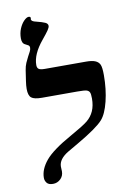

<svg xmlns="http://www.w3.org/2000/svg" viewBox="-92 -878 652 950"><g transform="rotate(-10 234.0 -403.5)"><path d="M116.2 -415Q77.1 -415 63 -426.5Q48.8 -438 48.8 -471.2Q48.8 -487.8 52.2 -510.3Q55.7 -532.7 60.1 -563Q63 -582.5 69.8 -598.4Q76.7 -614.3 83.5 -627Q90.3 -639.6 95.7 -649.9Q101.1 -660.2 101.1 -668.9Q101.1 -678.2 95 -681.9Q88.9 -685.5 80.1 -689.9Q64 -696.8 64 -722.2Q64 -748.5 73.2 -770.8Q82.5 -793 96.2 -806.9Q109.9 -820.8 120.1 -820.8Q129.9 -820.8 129.9 -813L128.9 -807.1Q128.9 -795.9 152.8 -791Q184.1 -783.2 197 -777.1Q210 -771 210 -759.8Q210 -752 200.9 -738.5Q191.9 -725.1 168.9 -697.3Q116.2 -633.8 116.2 -579.1Q116.2 -564.9 124.3 -559.1Q132.3 -553.2 154.8 -553.2H361.8Q391.1 -553.2 407.2 -546.6Q423.3 -540 430.2 -525.9Q437 -511.7 437 -472.2Q437 -401.4 422.1 -341.1Q407.2 -280.8 382.8 -253.9Q353 -220.2 252 -161.6L199.2 -130.9Q148.9 -101.1 148.9 -63L149.9 -39.1Q149.9 -16.1 134 -1Q118.2 14.2 96.2 14.2Q74.2 14.2 65.2 2.7Q56.2 -8.8 56.2 -22.9Q56.2 -65.9 91.8 -108.9Q127.4 -151.9 225.6 -206.5Q289.6 -242.2 312.5 -260.7Q335.4 -279.3 347.2 -306.2Q358.9 -333 358.9 -368.2Q358.9 -391.6 354.7 -399.9Q350.6 -408.2 340.3 -411.6Q330.1 -415 293 -415Z"/></g></svg>

Font: Tinos
Style: Bold Italic
Weight: 700
Italic angle: -16.333°
Designer: Steve Matteson
Foundry: Monotype Imaging Inc.
Version: Version 1.23